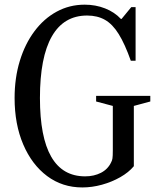

<svg xmlns="http://www.w3.org/2000/svg" viewBox="-20 -792 684 822"><path d="M332.5 10.5Q247 10.5 181.8 -38.2Q116.5 -87 79.5 -173.5Q42.5 -260 42.5 -372Q42.5 -458.5 64.8 -531.2Q87 -604 127.5 -658.2Q168 -712.5 222.8 -742.2Q277.5 -772 342.5 -772Q389.5 -772 430 -756Q470.5 -740 497.5 -711H500.5L542 -761.5H560.5V-532H540Q514.5 -604 488.2 -646.2Q462 -688.5 429.5 -707Q397 -725.5 353 -725.5Q253 -725.5 202 -636.2Q151 -547 151 -372.5Q151 -37 344.5 -37Q382.5 -37 412.2 -52.2Q442 -67.5 456 -97.5Q460 -104.5 461.5 -114.2Q463 -124 463 -149V-338.5L391.5 -357.5V-381.5H623.5V-357.5L553 -338.5V-80.5Q531 -54 495 -33.5Q459 -13 416.5 -1.2Q374 10.5 332.5 10.5Z"/></svg>

Font: Libre Caslon Condensed
Style: Regular
Weight: 400
Designer: Pablo Impallari, Rodrigo Fuenzalida, Katja Schimmel, Ertekin Erdin
Foundry: Pablo Impallari, Rodrigo Fuenzalida
Version: Version 2.000; ttfautohint (v1.8.4.7-5d5b);gftools[0.9.33]